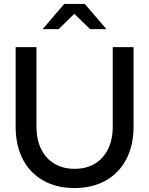

<svg xmlns="http://www.w3.org/2000/svg" viewBox="-20 -938 753 969"><path d="M356 11Q265 11 198 -27Q131 -65 95 -134.5Q59 -204 59 -299V-700H164V-299Q164 -234 187.5 -186Q211 -138 254.5 -112Q298 -86 356 -86Q416 -86 459 -112Q502 -138 525.5 -186Q549 -234 549 -299V-700H654V-299Q654 -204 617.5 -134.5Q581 -65 514 -27Q447 11 356 11ZM435 -791 355 -868 276 -791H195L304 -918H408L517 -791Z"/></svg>

Font: Red Hat Display SemiBold
Style: Regular
Weight: 600
Designer: Pentagram, MCKL
Foundry: Pentagram, MCKL
Version: Version 1.023